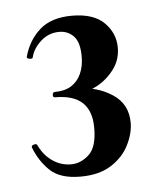

<svg xmlns="http://www.w3.org/2000/svg" viewBox="-36 -761 322 397"><g transform="rotate(-5 125.5 -562.5)"><path d="M125 -567V-578Q166 -578 197.5 -557.5Q229 -537 229 -498Q229 -476 217 -452Q205 -428 180 -412Q155 -396 116 -396Q74 -396 53 -416Q32 -436 21 -465Q20 -469 26 -470.5Q32 -472 33 -468Q43 -447 60.5 -435Q78 -423 99 -423Q119 -423 136 -438.5Q153 -454 153 -494Q153 -529 134.5 -546.5Q116 -564 78 -564Q73 -564 73.5 -569.5Q74 -575 78 -575Q99 -575 112.5 -583.5Q126 -592 133 -607.5Q140 -623 140 -643Q140 -673 128 -685.5Q116 -698 98 -698Q76 -698 59.5 -683Q43 -668 39 -650Q38 -647 32 -648Q26 -649 27 -653Q36 -686 60 -707.5Q84 -729 127 -729Q172 -729 194 -707Q216 -685 216 -655Q216 -630 201.5 -610.5Q187 -591 166 -579.5Q145 -568 125 -567Z"/></g></svg>

Font: Cormorant Light
Style: Regular
Weight: 300
Designer: Christian Thalmann (Catharsis Fonts)
Foundry: Catharsis Fonts
Version: Version 4.000